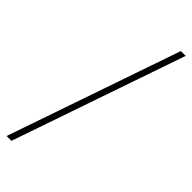

<svg xmlns="http://www.w3.org/2000/svg" viewBox="-277 -766 849 849"><g transform="rotate(45 148.0 -341.5)"><path d="M-6.8 63.5 272.5 -747.1H302.7L23.4 63.5Z"/></g></svg>

Font: Gothic A1 Thin
Style: Regular
Weight: 250
Designer: HanYang I&C Co.,Ltd.
Foundry: HanYang I&C Co.,Ltd.
Version: Version 2.50